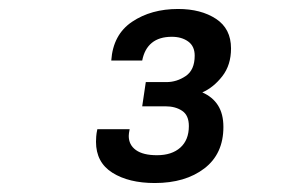

<svg xmlns="http://www.w3.org/2000/svg" viewBox="-20 -821 640 428"><path d="M325 -413Q267 -413 230.5 -436Q194 -459 194 -505Q194 -510 194.5 -517Q195 -524 197 -533H269Q267 -523 267 -518Q267 -498 283 -486.5Q299 -475 330 -475Q363 -475 382 -492Q401 -509 401 -540Q401 -564 386 -574Q371 -584 349 -584H297L305 -638H351Q374 -638 394 -651.5Q414 -665 414 -697Q414 -718 399.5 -728.5Q385 -739 363 -739Q335 -739 318.5 -725.5Q302 -712 297 -686H228Q232 -744 274.5 -772.5Q317 -801 377 -801Q428 -801 461.5 -779Q495 -757 495 -713Q495 -676 475.5 -651Q456 -626 431 -615Q454 -605 466 -586Q478 -567 478 -538Q478 -478 435.5 -445.5Q393 -413 325 -413Z"/></svg>

Font: Chivo Mono SemiBold
Style: Italic
Weight: 600
Italic angle: -8.05°
Monospace: yes
Version: Version 1.008